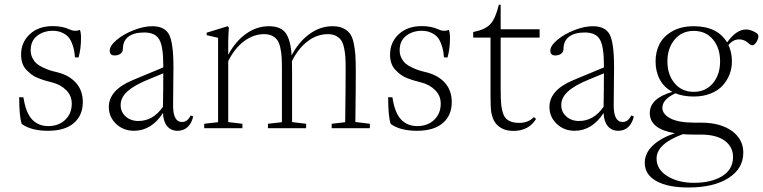

<svg xmlns="http://www.w3.org/2000/svg" viewBox="-20 -561 3338 840"><path d="M189.5 11.2Q116.7 11.2 75.2 -18.6Q64 -49.8 64 -135.7L82.5 -135.3Q92.8 -67.4 120.4 -38.3Q147.9 -9.3 190.9 -9.3Q236.3 -9.3 265.1 -36.6Q293.9 -64 293.9 -107.4Q293.9 -142.6 269.3 -167Q244.6 -191.4 207 -200.7Q189.9 -205.1 178.7 -208.3Q167.5 -211.4 149.4 -218.3Q131.3 -225.1 119.6 -233.9Q107.9 -242.7 95.9 -254.9Q84 -267.1 78.1 -284.2Q72.3 -301.3 72.3 -322.3Q72.3 -376 110.4 -411.4Q148.4 -446.8 210.9 -446.8Q253.9 -446.8 284.7 -432.1Q307.1 -421.4 329.6 -430.2Q334.5 -417.5 334.5 -394.5Q334.5 -348.6 323.7 -309.6L308.1 -310.1Q306.6 -327.1 304.2 -340.3Q301.8 -353.5 295.2 -370.8Q288.6 -388.2 278.8 -399.2Q269 -410.2 251.5 -418.2Q233.9 -426.3 210.4 -426.3Q171.4 -426.3 142.8 -404.5Q114.3 -382.8 114.3 -340.8Q114.3 -322.3 122.1 -307.1Q129.9 -292 140.6 -282.7Q151.4 -273.4 168.7 -265.4Q186 -257.3 199.2 -253.2Q212.4 -249 231.4 -244.6Q282.7 -231.9 312.5 -198.5Q342.3 -165 342.3 -114.3Q342.3 -56.6 303.2 -22.7Q264.2 11.2 189.5 11.2Z M566.4 11.2Q520 11.2 488 -19Q456.1 -49.3 456.1 -92.8Q456.1 -167 560.5 -210.4L694.3 -266.1V-276.9Q694.3 -358.4 676.5 -388.7Q658.7 -418.9 610.8 -418.9Q565.9 -418.9 541.7 -400.4Q517.6 -381.8 517.6 -346.7Q517.6 -334 507.6 -326.2Q497.6 -318.4 481.4 -318.4Q460 -318.4 460 -339.4Q460 -360.8 490.2 -386.2Q520.5 -411.6 564.7 -429Q608.9 -446.3 646 -446.3Q700.7 -446.3 719.7 -409.7Q738.8 -373 738.8 -268.1L737.3 -102.5Q736.3 -27.3 776.4 -27.3Q800.3 -27.3 814 -55.7L825.2 -51.8Q818.8 -22 801 -5.4Q783.2 11.2 757.3 11.2Q728 11.2 711.2 -9.3Q694.3 -29.8 692.9 -66.9Q669.4 -29.3 637 -9Q604.5 11.2 566.4 11.2ZM507.8 -101.6Q507.8 -71.3 529.8 -51.5Q551.8 -31.7 585.4 -31.7Q649.9 -31.7 692.9 -93.8Q694.3 -167 694.3 -240.2L629.4 -213.4Q565.9 -187.5 536.9 -160.6Q507.8 -133.8 507.8 -101.6Z M873.5 0V-19.5L934.1 -26.4V-395.5L884.3 -407.2V-418L976.1 -446.3L981.4 -439.9Q978.5 -402.8 978.5 -377.9V-321.3Q1010.3 -380.4 1056.6 -413.3Q1103 -446.3 1155.8 -446.3Q1208.5 -446.3 1230 -416.3Q1251.5 -386.2 1255.9 -318.8Q1287.6 -378.9 1334.5 -412.6Q1381.3 -446.3 1434.6 -446.3Q1461.4 -446.3 1480 -438Q1498.5 -429.7 1509.8 -415.5Q1521 -401.4 1526.9 -375.2Q1532.7 -349.1 1534.7 -321.3Q1536.6 -293.5 1536.6 -250Q1536.6 -170.9 1534.7 -27.3L1598.1 -19.5V0H1431.2V-19.5L1490.2 -26.4Q1492.2 -177.7 1492.2 -258.8Q1492.2 -290.5 1491 -311Q1489.7 -331.5 1485.1 -352.5Q1480.5 -373.5 1472.2 -385.3Q1463.9 -397 1449.5 -404.3Q1435.1 -411.6 1414.1 -411.6Q1367.2 -411.6 1325.9 -380.4Q1284.7 -349.1 1257.3 -293.5Q1257.8 -279.8 1257.8 -250V-26.9L1319.3 -19.5V0H1152.3V-19.5L1213.4 -26.4V-258.8Q1213.4 -290.5 1212.2 -311Q1210.9 -331.5 1206.3 -352.5Q1201.7 -373.5 1193.4 -385.3Q1185.1 -397 1170.7 -404.3Q1156.2 -411.6 1135.3 -411.6Q1088.9 -411.6 1047.4 -380.4Q1005.9 -349.1 978.5 -293.5V-26.9L1040.5 -19.5V0Z M1803.7 11.2Q1731 11.2 1689.5 -18.6Q1678.2 -49.8 1678.2 -135.7L1696.8 -135.3Q1707 -67.4 1734.6 -38.3Q1762.2 -9.3 1805.2 -9.3Q1850.6 -9.3 1879.4 -36.6Q1908.2 -64 1908.2 -107.4Q1908.2 -142.6 1883.5 -167Q1858.9 -191.4 1821.3 -200.7Q1804.2 -205.1 1793 -208.3Q1781.7 -211.4 1763.7 -218.3Q1745.6 -225.1 1733.9 -233.9Q1722.2 -242.7 1710.2 -254.9Q1698.2 -267.1 1692.4 -284.2Q1686.5 -301.3 1686.5 -322.3Q1686.5 -376 1724.6 -411.4Q1762.7 -446.8 1825.2 -446.8Q1868.2 -446.8 1898.9 -432.1Q1921.4 -421.4 1943.8 -430.2Q1948.7 -417.5 1948.7 -394.5Q1948.7 -348.6 1938 -309.6L1922.4 -310.1Q1920.9 -327.1 1918.5 -340.3Q1916 -353.5 1909.4 -370.8Q1902.8 -388.2 1893.1 -399.2Q1883.3 -410.2 1865.7 -418.2Q1848.1 -426.3 1824.7 -426.3Q1785.6 -426.3 1757.1 -404.5Q1728.5 -382.8 1728.5 -340.8Q1728.5 -322.3 1736.3 -307.1Q1744.1 -292 1754.9 -282.7Q1765.6 -273.4 1783 -265.4Q1800.3 -257.3 1813.5 -253.2Q1826.7 -249 1845.7 -244.6Q1897 -231.9 1926.8 -198.5Q1956.5 -165 1956.5 -114.3Q1956.5 -56.6 1917.5 -22.7Q1878.4 11.2 1803.7 11.2Z M2226.1 11.7Q2192.4 11.7 2170.9 -2Q2149.4 -15.6 2140.1 -35.2Q2131.8 -53.2 2128.9 -73Q2126 -92.8 2126 -143.1V-396.5H2050.3V-420.9Q2102.5 -431.2 2125 -455.1Q2147.5 -479 2162.6 -540.5L2170.4 -540V-433.1H2340.8V-396.5H2170.4V-176.3Q2170.4 -120.6 2173.1 -99.9Q2175.8 -79.1 2182.1 -61.5Q2196.3 -23.4 2251 -23.4Q2292 -23.4 2315.9 -48.8L2325.2 -40.5Q2293 11.7 2226.1 11.7Z M2494.1 11.2Q2447.8 11.2 2415.8 -19Q2383.8 -49.3 2383.8 -92.8Q2383.8 -167 2488.3 -210.4L2622.1 -266.1V-276.9Q2622.1 -358.4 2604.2 -388.7Q2586.4 -418.9 2538.6 -418.9Q2493.7 -418.9 2469.5 -400.4Q2445.3 -381.8 2445.3 -346.7Q2445.3 -334 2435.3 -326.2Q2425.3 -318.4 2409.2 -318.4Q2387.7 -318.4 2387.7 -339.4Q2387.7 -360.8 2418 -386.2Q2448.2 -411.6 2492.4 -429Q2536.6 -446.3 2573.7 -446.3Q2628.4 -446.3 2647.5 -409.7Q2666.5 -373 2666.5 -268.1L2665 -102.5Q2664.1 -27.3 2704.1 -27.3Q2728 -27.3 2741.7 -55.7L2752.9 -51.8Q2746.6 -22 2728.8 -5.4Q2710.9 11.2 2685.1 11.2Q2655.8 11.2 2638.9 -9.3Q2622.1 -29.8 2620.6 -66.9Q2597.2 -29.3 2564.7 -9Q2532.2 11.2 2494.1 11.2ZM2435.5 -101.6Q2435.5 -71.3 2457.5 -51.5Q2479.5 -31.7 2513.2 -31.7Q2577.6 -31.7 2620.6 -93.8Q2622.1 -167 2622.1 -240.2L2557.1 -213.4Q2493.7 -187.5 2464.6 -160.6Q2435.5 -133.8 2435.5 -101.6Z M3015.1 -138.7Q2969.2 -138.7 2935.1 -152.8Q2877.9 -126.5 2877.9 -89.4Q2877.9 -61 2913.6 -42.7Q2949.2 -24.4 3018.1 -24.4H3047.4Q3131.3 -24.4 3181.6 11.7Q3231.9 47.9 3231.9 106.4Q3231.9 176.8 3167 218Q3102.1 259.3 2991.7 259.3Q2902.3 259.3 2851.6 231.2Q2800.8 203.1 2800.8 151.4Q2800.8 109.4 2835.7 75.9Q2870.6 42.5 2932.6 22Q2822.8 3.4 2822.8 -66.4Q2822.8 -130.9 2921.9 -159.2Q2885.3 -178.2 2866.7 -213.1Q2848.1 -248 2848.1 -292.5Q2848.1 -334.5 2865.5 -368.4Q2882.8 -402.3 2921.4 -424.3Q2960 -446.3 3015.1 -446.3Q3118.2 -446.3 3161.1 -375.5Q3201.7 -432.1 3243.7 -432.1Q3264.2 -432.1 3288.1 -417.5Q3297.9 -411.1 3297.9 -401.9Q3297.9 -391.1 3289.3 -377Q3280.8 -362.8 3271.5 -362.8Q3264.6 -362.8 3253.9 -372.6Q3236.3 -388.7 3213.9 -388.7Q3187 -388.7 3167 -363.8Q3182.1 -332 3182.1 -292.5Q3182.1 -262.7 3171.9 -235.8Q3161.6 -209 3141.8 -187Q3122.1 -165 3089.4 -151.9Q3056.6 -138.7 3015.1 -138.7ZM3130.4 -292.5Q3130.4 -351.1 3099.1 -388.4Q3067.9 -425.8 3015.1 -425.8Q2962.9 -425.8 2931.4 -387.7Q2899.9 -349.6 2899.9 -292.5Q2899.9 -234.4 2931.4 -196.8Q2962.9 -159.2 3015.1 -159.2Q3067.4 -159.2 3098.9 -196.8Q3130.4 -234.4 3130.4 -292.5ZM2852.5 132.8Q2852.5 180.2 2899.7 209.5Q2946.8 238.8 3016.1 238.8Q3092.3 238.8 3139.6 209.5Q3187 180.2 3187 126Q3187 81.1 3150.4 54.4Q3113.8 27.8 3045.9 27.8H3014.2Q2986.8 27.8 2967.8 25.9Q2852.5 67.9 2852.5 132.8Z"/></svg>

Font: Elstob ExtraLight
Style: Regular
Weight: 200
Designer: Peter S. Baker
Version: Version 1.015